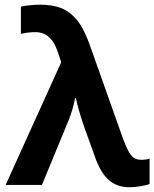

<svg xmlns="http://www.w3.org/2000/svg" viewBox="-20 -786 656 816"><path d="M387.2 -109.4 337.9 -246.6Q311.5 -323.2 302.7 -369.1H299.3Q289.1 -317.4 271.5 -274.4L158.2 0H3.9L240.2 -521.5L227.5 -559.6Q213.4 -603 194.3 -622.1Q169.9 -649.4 129.9 -649.4Q100.6 -649.4 68.8 -642.1V-757.8Q85.4 -761.7 108.9 -763.9Q132.3 -766.1 149.9 -766.1Q199.2 -766.1 233.9 -753.9Q268.6 -741.7 294.4 -714.8Q313.5 -696.3 329.3 -667.7Q345.2 -639.2 360.4 -598.1L502.9 -196.3Q516.1 -161.1 526.4 -142.6Q536.6 -124 548.3 -115.7Q560.1 -106.9 582 -106.9Q600.6 -106.9 615.7 -111.8V-4.4Q606 1 577.9 5.4Q549.8 9.8 530.3 9.8Q479.5 9.8 445.3 -18.3Q411.1 -46.4 387.2 -109.4Z"/></svg>

Font: Viking Open Sans
Style: Bold
Weight: 700
Foundry: Ascender Corporation
Version: Version 2.001